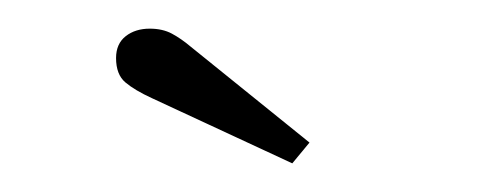

<svg xmlns="http://www.w3.org/2000/svg" viewBox="-20 -750 334 134"><path d="M184 -636 86 -681.5Q74 -687 67.5 -692.5Q61 -698 61 -709.5Q61 -719.5 67.8 -724.8Q74.5 -730 84.5 -730Q93.5 -730 100 -726.5Q106.5 -723 113 -717.5L196 -650.5Z"/></svg>

Font: Imbue Thin 10pt ExtraLight
Style: Regular
Weight: 250
Version: Version 1.102